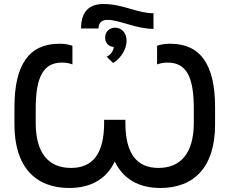

<svg xmlns="http://www.w3.org/2000/svg" viewBox="-20 -927 1144 957"><path d="M471 -785C471 -810 484 -828 516 -828C575 -828 658 -783 745 -783V-861C663 -861 594 -907 496 -907C426 -907 384 -871 384 -785ZM544 -613C586 -639 611 -685 611 -724C611 -761 588 -789 554 -789C523 -789 504 -767 504 -739C504 -714 521 -694 547 -693C546 -675 534 -656 512 -644ZM325 10C433 10 511 -35 552 -122C594 -35 672 10 779 10C949 10 1052 -96 1052 -306V-393C1052 -605 979 -709 829 -709C805 -709 783 -706 763 -699V-606C780 -612 796 -615 815 -615C908 -615 946 -547 946 -385V-315C946 -164 881 -90 770 -90C660 -90 605 -163 605 -315V-330H499V-315C499 -163 444 -90 334 -90C223 -90 158 -162 158 -315V-385C158 -547 198 -615 289 -615C309 -615 325 -612 341 -606V-699C321 -706 300 -709 276 -709C125 -709 52 -605 52 -393V-306C52 -96 156 10 325 10Z"/></svg>

Font: Fixel Text Medium
Style: Regular
Weight: 500
Width: 4
Designer: AlfaBravo + MacPaw
Foundry: Kyrylo Tkachov, Marchela Mozhyna, Serhii Makarenko, Maria Weinstein, Zakhar Kryvoshyya
Version: Version 1.211